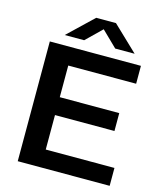

<svg xmlns="http://www.w3.org/2000/svg" viewBox="-135 -1047 970 1146"><g transform="rotate(15 350.0 -474.0)"><path d="M84.5 0V-740H647.5V-629.5H228V-434H595.5V-323.5H228V-110.5H652.5V0ZM160.5 -800 315.5 -948H437.5L592.5 -800H472.5L376.5 -893.5L280.5 -800Z"/></g></svg>

Font: Encode Sans Exp SmBold
Style: Regular
Weight: 600
Width: 7
Designer: Multiple Designers
Foundry: Impallari Type
Version: Version 3.002; ttfautohint (v1.8.3) -l 8 -r 50 -G 200 -x 14 